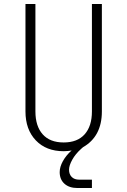

<svg xmlns="http://www.w3.org/2000/svg" viewBox="-20 -750 640 965"><path d="M369 195Q328 195 304 173.5Q280 152 280 115Q280 89 296 60Q312 31 340 6Q332 8 320 9Q308 10 300 10Q212 10 160 -44.5Q108 -99 108 -190V-730H158V-190Q158 -116 194.5 -75Q231 -34 300 -34Q369 -34 405.5 -75Q442 -116 442 -190V-730H492V-190Q492 -64 397 -10L388 -2Q359 24 343 53Q327 82 327 103Q327 126 340.5 139.5Q354 153 378 153H442V195Z"/></svg>

Font: NKDuy Mono Thin
Style: Regular
Weight: 100
Monospace: yes
Designer: NKDuy
Foundry: NKDuy
Version: Version 2.251; ttfautohint (v1.8.4.7-5d5b)